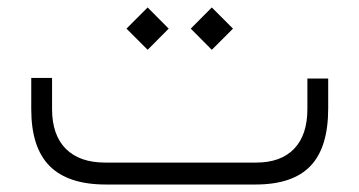

<svg xmlns="http://www.w3.org/2000/svg" viewBox="-20 -493 960 513"><path d="M261.2 -58.6H664.1Q730.5 -58.6 765.9 -95.5Q801.3 -132.3 801.3 -201.7V-283.2H856.9V-203.1Q856.9 -99.1 809.6 -49.6Q762.2 0 662.6 0H262.7Q162.1 0 112.8 -49.3Q63.5 -98.6 63.5 -201.2V-284.7H119.1V-201.7Q119.1 -132.3 155.8 -95.5Q192.4 -58.6 261.2 -58.6ZM489.7 -416.5 545.9 -473.1 602.5 -416.5 545.9 -359.9ZM317.9 -416.5 374.5 -473.1 430.7 -416.5 374.5 -359.9Z"/></svg>

Font: Shabnam Thin FD
Style: Thin-FD
Weight: 100
Foundry: DejaVu fonts team - Redesigned by Saber Rastikerdar - Based on Vazir font
Version: Version 5.0.0